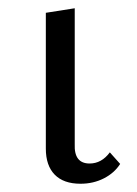

<svg xmlns="http://www.w3.org/2000/svg" viewBox="-20 -440 332 465"><path d="M91 -80V-409L161 -420V-91Q159 -44 197 -44Q226 -44 246 -71L271 -43Q257 -21 231.5 -8Q206 5 175 5Q134 5 112.5 -17Q91 -39 91 -80Z"/></svg>

Font: Ysabeau
Style: Regular
Weight: 400
Designer: Christian Thalmann (Catharsis Fonts)
Version: Version 0.003